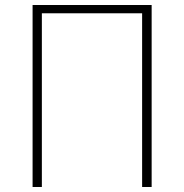

<svg xmlns="http://www.w3.org/2000/svg" viewBox="-20 -746 734 766"><path d="M110 0V-726H585V0H547V-693H147V0Z"/></svg>

Font: Noto Sans Korean Thin
Style: Regular
Weight: 250
Designer: Ryoko NISHIZUKA  (kana & ideographs); Paul D. Hunt (Latin, Greek & Cyrillic); Wenlong ZHANG  (bopomofo); Sandoll Communi
Foundry: Adobe Systems Incorporated
Version: Version 1.0001;PS 1;hotconv 1.0.78;makeotf.lib2.5.61930